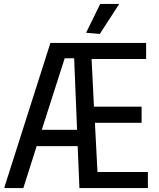

<svg xmlns="http://www.w3.org/2000/svg" viewBox="-20 -959 811 979"><path d="M419 -792 491 -939H588L489 -786ZM3 -6 237 -740H725V-658H447L459 -415H702V-333H464L477 -82H734V0H385L376 -214H167L99 0H3ZM193 -297H373L358 -662H310Z"/></svg>

Font: Encode Sans Compressed
Style: Medium
Weight: 500
Designer: Pablo Impallari, Andres Torresi
Foundry: Pablo Impallari, Andres Torresi
Version: Version 1.000; ttfautohint (v1.00) -l 8 -r 50 -G 200 -x 14 -